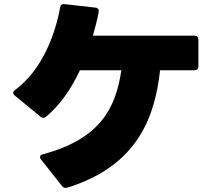

<svg xmlns="http://www.w3.org/2000/svg" viewBox="-20 -837 1040 932"><path d="M306 74C657 -34 733 -282 757 -496H924C936 -496 943 -502 943 -515V-645C943 -657 936 -664 924 -664H431C442 -702 452 -741 459 -779C461 -791 455 -799 443 -800L293 -817C281 -818 274 -813 272 -801C248 -671 187 -500 53 -400C47 -396 44 -391 44 -386C44 -382 47 -377 52 -373L176 -271C181 -267 186 -265 190 -265C195 -265 199 -267 203 -270C270 -325 325 -404 368 -496H569C542 -312 467 -163 188 -88C179 -86 174 -81 174 -74C174 -71 176 -67 179 -63L281 66C287 74 295 77 306 74Z"/></svg>

Font: LINE Seed JP App_OTF ExtraBold
Style: Regular
Weight: 800
Designer: LINE & Fontrix & Fontworks
Version: Version 1.013